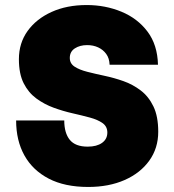

<svg xmlns="http://www.w3.org/2000/svg" viewBox="-20 -730 690 762"><path d="M330 12Q237 12 173.5 -21Q110 -54 77 -113Q44 -172 44 -252H235Q235 -202 257 -175Q279 -148 328 -148Q364 -148 385 -163Q406 -178 406 -204Q406 -228 387 -241.5Q368 -255 336.5 -263.5Q305 -272 267.5 -280.5Q230 -289 193 -302.5Q156 -316 124.5 -339Q93 -362 74 -399.5Q55 -437 55 -495Q55 -559 89.5 -607Q124 -655 184.5 -682.5Q245 -710 324 -710Q398 -710 462 -683.5Q526 -657 565.5 -604.5Q605 -552 607 -473H415Q414 -499 401.5 -516Q389 -533 369.5 -542Q350 -551 326 -551Q297 -551 277 -538Q257 -525 257 -500Q257 -478 276 -465.5Q295 -453 326.5 -445Q358 -437 395.5 -429Q433 -421 470 -408Q507 -395 538.5 -371Q570 -347 589 -307.5Q608 -268 608 -207Q608 -142 572.5 -92.5Q537 -43 474.5 -15.5Q412 12 330 12Z"/></svg>

Font: Azeret Mono ExtraBold
Style: Regular
Weight: 800
Designer: Martin Vácha
Foundry: Displaay
Version: Version 1.002